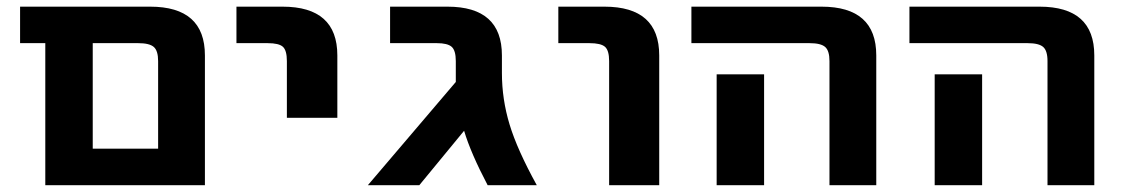

<svg xmlns="http://www.w3.org/2000/svg" viewBox="-20 -543 3299 565"><path d="M247.1 2H113.3V-416H39.1V-523.4H421.9Q583 -523.4 583 -379.9V2ZM445.3 -363.3Q445.3 -393.6 432.6 -404.8Q419.9 -416 386.7 -416H252.9V-105.5H445.3Z M675.8 -416V-523.4H811.5Q972.7 -523.4 972.7 -379.9V-196.3H824.2V-363.3Q824.2 -394.5 812.5 -405.3Q800.8 -416 767.6 -416Z M1321.3 -363.3Q1321.3 -394.5 1309.1 -405.3Q1296.9 -416 1265.6 -416H1127.9V-523.4H1296.9Q1457 -523.4 1457 -379.9V-328.1Q1457 -251 1479.5 -176.8Q1502 -102.5 1559.6 2H1415Q1365.2 -92.8 1345.7 -158.2L1213.9 2H1062.5L1321.3 -301.8V-316.4Z M1623 -416V-523.4H1758.8Q1919.9 -523.4 1919.9 -379.9V2H1772.5V-363.3Q1772.5 -394.5 1760.3 -405.3Q1748 -416 1714.8 -416Z M2014.6 -416V-523.4H2397.5Q2558.6 -523.4 2558.6 -379.9V2H2420.9V-363.3Q2420.9 -393.6 2408.2 -404.8Q2395.5 -416 2362.3 -416ZM2228.5 -324.2V-132.8V2H2088.9V-132.8V-324.2Z M2656.2 -416V-523.4H3039.1Q3200.2 -523.4 3200.2 -379.9V2H3062.5V-363.3Q3062.5 -393.6 3049.8 -404.8Q3037.1 -416 3003.9 -416ZM2870.1 -324.2V-132.8V2H2730.5V-132.8V-324.2Z"/></svg>

Font: Gen Shin Gothic Bold
Style: Bold
Weight: 700
Designer: [Source Han Sans]
Ryoko NISHIZUKA  (kana & ideographs); Paul D. Hunt (Latin, Greek & Cyrillic); Wenlong ZHANG  (bopomofo
Version: Version 1.002.20150607